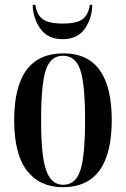

<svg xmlns="http://www.w3.org/2000/svg" viewBox="-20 -769 524 799"><path d="M241 10Q445 10 445 -269Q445 -547 244 -547Q39 -547 39 -269Q39 -127 92.5 -58.5Q146 10 241 10ZM243 0Q194 0 172.5 -59Q151 -118 151 -269Q151 -420 171 -478.5Q191 -537 242 -537Q294 -537 314 -478.5Q334 -420 334 -269Q334 -118 314 -59Q294 0 243 0ZM241 -606Q303 -606 333 -649.5Q363 -693 364 -749H354Q348 -708 324 -689.5Q300 -671 241 -671Q182 -671 157.5 -689.5Q133 -708 127 -749H116Q117 -693 148 -649.5Q179 -606 241 -606Z"/></svg>

Font: Noto Serif Display Condensed Semi
Style: Regular
Weight: 600
Width: 3
Designer: Monotype Design Team
Foundry: Monotype Imaging Inc.
Version: Version 1.900